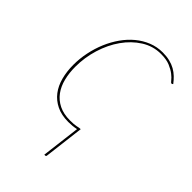

<svg xmlns="http://www.w3.org/2000/svg" viewBox="-206 -576 834 834"><g transform="rotate(45 211.0 -159.0)"><path d="M205.5 6Q163.5 6 133.2 -8.8Q103 -23.5 83.5 -49Q64 -74.5 54.8 -109.5Q45.5 -144.5 45.5 -185Q45.5 -223.5 53.5 -262Q61.5 -300.5 76.2 -335.2Q91 -370 112 -399.8Q133 -429.5 159.2 -451.2Q185.5 -473 216.5 -485.5Q247.5 -498 282.5 -498Q306.5 -498 325.8 -493.2Q345 -488.5 360.5 -479.8Q376 -471 388.5 -459Q401 -447 411.5 -433L409.5 -431Q407.5 -429 404.5 -429Q401 -429 394 -438.2Q387 -447.5 373 -458.5Q359 -469.5 337 -478.8Q315 -488 281.5 -488Q233 -488 192 -462Q151 -436 121 -393.5Q91 -351 74.2 -296.5Q57.5 -242 57.5 -185Q57.5 -147 65.8 -114Q74 -81 92 -56.5Q110 -32 138.2 -18Q166.5 -4 206 -4Q232 -4 245 -7Q258 -10 262 -10H266L243.5 174.5Q243 180 237.5 180H232.5L254.5 1Q243 3.5 230.5 4.8Q218 6 206 6Z"/></g></svg>

Font: Lato Hairline
Style: Italic
Weight: 100
Italic angle: -7°
Designer: Lukasz Dziedzic
Foundry: tyPoland Lukasz Dziedzic
Version: Version 2.007; 2014-02-27